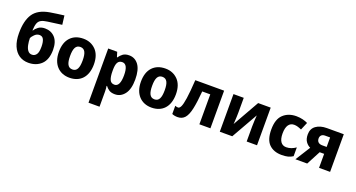

<svg xmlns="http://www.w3.org/2000/svg" viewBox="-55 -1571 4850 2617"><g transform="rotate(20 2370.5 -262.5)"><path d="M41 -327.1C41 -254.4 51.8 -192.9 72.8 -143.1C114.7 -43 194.8 9.8 296.9 9.8C373.5 9.8 436 -13.7 484.4 -60.1C532.2 -106.4 556.2 -176.8 556.2 -270C556.2 -348.6 537.1 -408.2 499.5 -448.7C461.9 -488.8 413.1 -508.8 354 -508.8C315.4 -508.8 283.7 -499.5 259.8 -481.4C235.4 -463.4 218.3 -444.8 208 -425.8H201.2C203.1 -471.2 209 -506.3 218.3 -530.3C236.8 -578.1 277.3 -596.7 351.1 -606.9C407.7 -614.7 495.6 -627 557.1 -634.8L541 -765.1C470.2 -755.4 403.8 -748 340.8 -736.8C229.5 -717.8 151.9 -674.8 107.4 -607.9C63 -541 41 -447.8 41 -327.1ZM306.2 -110.8C280.8 -110.8 260.7 -120.6 245.6 -140.6C230.5 -160.2 220.2 -185.5 213.9 -217.3C207.5 -248.5 204.1 -281.2 204.1 -314.9C209.5 -328.1 222.7 -345.7 243.7 -367.2C264.6 -388.2 288.1 -398.9 314 -398.9C343.3 -398.9 363.8 -386.2 375.5 -360.4C387.2 -334.5 393.1 -300.3 393.1 -256.8C393.1 -202.1 385.3 -164.1 369.1 -143.1C353 -121.6 332 -110.8 306.2 -110.8Z M1147 -273.9C1147 -364.7 1123 -434.6 1075.7 -483.4C1027.8 -531.7 967.8 -556.2 895 -556.2C815.9 -556.2 753.4 -531.7 708 -483.4C662.1 -434.6 639.2 -364.7 639.2 -273.9C639.2 -92.3 744.6 9.8 892.1 9.8C1049.3 9.8 1147 -92.3 1147 -273.9ZM802.2 -273.9C802.2 -381.8 828.1 -436 893.1 -436C959 -436 984.4 -381.8 984.4 -273.9C984.4 -166 960 -109.9 894 -109.9C827.6 -109.9 802.2 -166 802.2 -273.9Z M1558.1 -556.2C1520.5 -556.2 1491.2 -548.3 1469.2 -532.2C1447.3 -516.1 1429.2 -497.1 1416 -475.1H1408.2L1386.2 -545.9H1255.9V240.2H1416V20C1416 -6.8 1413.1 -33.2 1409.2 -60.1H1416C1428.7 -42 1445.8 -25.9 1466.8 -11.7C1487.8 2.4 1516.6 9.8 1553.2 9.8C1609.4 9.8 1655.8 -14.2 1692.4 -62C1729 -109.9 1747.1 -180.7 1747.1 -273.9C1747.1 -366.7 1730 -437 1695.8 -484.9C1661.1 -532.2 1615.2 -556.2 1558.1 -556.2ZM1501 -437C1557.1 -437 1584 -382.8 1584 -275.9C1584 -168.9 1557.6 -110.8 1502.9 -110.8C1469.7 -110.8 1446.8 -125 1434.6 -153.3C1422.4 -181.6 1416 -222.2 1416 -274.9V-291C1416 -388.2 1438.5 -437 1501 -437Z M2336.9 -273.9C2336.9 -364.7 2313 -434.6 2265.6 -483.4C2217.8 -531.7 2157.7 -556.2 2085 -556.2C2005.9 -556.2 1943.4 -531.7 1897.9 -483.4C1852.1 -434.6 1829.1 -364.7 1829.1 -273.9C1829.1 -92.3 1934.6 9.8 2082 9.8C2239.3 9.8 2336.9 -92.3 2336.9 -273.9ZM1992.2 -273.9C1992.2 -381.8 2018.1 -436 2083 -436C2148.9 -436 2174.3 -381.8 2174.3 -273.9C2174.3 -166 2149.9 -109.9 2084 -109.9C2017.6 -109.9 1992.2 -166 1992.2 -273.9Z M2937 -545.9H2519C2511.7 -428.7 2503.4 -338.9 2494.1 -276.9C2484.9 -214.4 2474.1 -171.9 2462.9 -149.4C2451.7 -126.5 2439 -115.2 2424.8 -115.2C2410.6 -115.2 2396.5 -118.7 2381.8 -125V-5.9C2403.3 4.4 2432.6 9.8 2461.9 9.8C2505.9 9.8 2540.5 -4.9 2566.4 -34.7C2592.3 -64.5 2611.8 -111.8 2626 -176.8C2640.1 -241.7 2651.4 -327.1 2660.2 -434.1H2776.9V0H2937Z M3072.8 -545.9V0H3253.9L3470.7 -381.8C3469.2 -367.2 3467.8 -342.8 3465.8 -309.1C3463.9 -274.9 3462.9 -244.6 3462.9 -217.8V0H3612.8V-545.9H3430.7L3213.9 -163.1C3214.4 -169.4 3215.3 -183.6 3216.8 -204.6C3218.3 -225.6 3219.2 -248 3220.2 -272C3221.2 -295.9 3221.7 -315.4 3221.7 -330.1V-545.9Z M3971.7 9.8C4042.5 9.8 4088.4 -1.5 4132.8 -30.8V-158.2C4089.8 -128.9 4045.4 -110.8 3994.6 -110.8C3926.8 -110.8 3884.8 -161.6 3884.8 -271C3884.8 -381.8 3925.8 -436 3994.6 -436C4031.7 -436 4063 -424.3 4102.5 -407.2L4149.9 -519C4110.8 -539.1 4051.3 -556.2 3984.9 -556.2C3907.2 -556.2 3844.2 -533.7 3795.4 -488.3C3746.1 -442.9 3721.7 -370.1 3721.7 -270C3721.7 -172.9 3743.7 -101.6 3788.1 -57.1C3832.5 -12.7 3893.6 9.8 3971.7 9.8Z M4447.8 -203.1H4512.7V0H4672.9V-545.9H4428.7C4363.3 -545.9 4311 -531.2 4271.5 -502.4C4231.9 -473.6 4211.9 -431.6 4211.9 -377C4211.9 -332.5 4221.2 -297.4 4239.7 -271.5C4258.3 -245.6 4280.3 -227.1 4305.7 -215.8L4169.9 0H4340.8ZM4369.6 -376C4369.6 -410.6 4390.6 -440.9 4439 -440.9H4512.7V-303.2H4448.7C4396.5 -303.2 4369.6 -330.6 4369.6 -376Z"/></g></svg>

Font: Avrile Sans
Style: Bold
Weight: 700
Designer: Monotype Design Team, Google (font), Stefan Peev (BGR Cyrillic), Cristiano Sobral (main changes)
Foundry: The Avrile Sans Project Authors
Version: Version 3.110